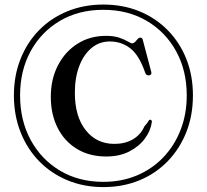

<svg xmlns="http://www.w3.org/2000/svg" viewBox="-20 -762 886 822"><path d="M422.5 39Q339 39 268.8 9.8Q198.5 -19.5 147.2 -72.2Q96 -125 67.8 -196.8Q39.5 -268.5 39.5 -353.5Q39.5 -438 67.8 -509.2Q96 -580.5 147.2 -632.8Q198.5 -685 268.8 -713.8Q339 -742.5 422.5 -742.5Q506.5 -742.5 576.5 -713.8Q646.5 -685 698 -632.8Q749.5 -580.5 777.8 -509.5Q806 -438.5 806 -353.5Q806 -268 777.8 -196.5Q749.5 -125 698.2 -72Q647 -19 576.8 10Q506.5 39 422.5 39ZM422.5 16.5Q501 16.5 566.2 -11Q631.5 -38.5 679.2 -88.5Q727 -138.5 753.2 -206Q779.5 -273.5 779.5 -353.5Q779.5 -460 734 -542.8Q688.5 -625.5 608 -672.8Q527.5 -720 422.5 -720Q317 -720 236.8 -672.8Q156.5 -625.5 111.2 -542.8Q66 -460 66 -353.5Q66 -246.5 111.2 -163Q156.5 -79.5 236.8 -31.5Q317 16.5 422.5 16.5ZM630 -239.5Q625.5 -203.5 600.8 -169.5Q576 -135.5 534 -113.8Q492 -92 435 -92Q362 -92 308.8 -124.8Q255.5 -157.5 226.5 -215Q197.5 -272.5 197.5 -347.5Q197.5 -423 228 -482Q258.5 -541 311.8 -574.8Q365 -608.5 434 -608.5Q468 -608.5 491 -600.5Q514 -592.5 527.2 -584.5Q540.5 -576.5 545.5 -576.5Q554.5 -576.5 564 -588.8Q573.5 -601 581 -601Q589 -601 591.5 -590.5L627.5 -454.5Q631 -441 618.5 -439.5Q606 -437.5 601.5 -451Q576 -525.5 538 -555Q500 -584.5 450 -584.5Q406 -584.5 372.2 -556.8Q338.5 -529 319.5 -479.5Q300.5 -430 300.5 -364.5Q300.5 -263.5 346.8 -204.8Q393 -146 470 -146Q515 -146 548.5 -165.2Q582 -184.5 598.5 -221.5Q611 -235 614.8 -242.5Q618.5 -250 624 -249.5Q630.5 -248.5 630 -239.5Z"/></svg>

Font: Fraunces 72pt S000
Style: Regular
Weight: 400
Version: Version 1.000; ttfautohint (v1.8.3)